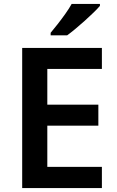

<svg xmlns="http://www.w3.org/2000/svg" viewBox="-20 -958 598 978"><path d="M499 0H93V-714H499V-607H221V-425H481V-318H221V-108H499ZM489 -928Q477 -914 456.5 -894Q436 -874 411.5 -852Q387 -830 363.5 -810.5Q340 -791 322 -778H238V-791Q254 -810 274 -835.5Q294 -861 313.5 -888.5Q333 -916 345 -938H489Z"/></svg>

Font: Noto Sans Devanagari SemiBold
Style: Regular
Weight: 600
Version: Version 2.003